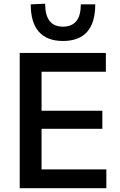

<svg xmlns="http://www.w3.org/2000/svg" viewBox="-20 -992 634 1012"><path d="M84 0V-713H538V-614H199V-408.5H519.5V-313H199V-99H540.5V0ZM311.5 -776Q228.5 -776 185.2 -824.2Q142 -872.5 142 -969L218 -972.5Q218 -851.5 311.5 -851.5Q406 -851.5 406 -969H482Q482 -776 311.5 -776Z"/></svg>

Font: Heraclito Medium
Style: Regular
Weight: 500
Designer: Kostas Bartsokas (font) & Cristiano Sobral (main changes)
Foundry: Kostas Bartsokas (font) & Cristiano Sobral (main changes)
Version: Version 1.00;July 8, 2020;FontCreator 13.0.0.2655 64-bit